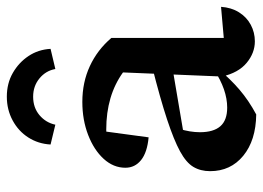

<svg xmlns="http://www.w3.org/2000/svg" viewBox="-124 -635 770 562"><g transform="rotate(-90 261.0 -354.0)"><path d="M421 7Q387 7 358 -17Q329 -41 318 -89L330 -379Q262 -428 163 -428Q146 -428 129 -426Q112 -424 96 -421L160 -452L140 -304Q96 -308 73.5 -326Q51 -344 51 -372Q51 -407 77 -435.5Q103 -464 147 -481Q191 -498 244 -498Q301 -498 348.5 -476Q396 -454 431 -413V-84L522 -92Q520 -62 506 -39.5Q492 -17 469.5 -5Q447 7 421 7ZM207 11Q131 10 86 -27Q41 -64 41 -124Q41 -152 53.5 -173Q66 -194 99 -212Q132 -230 192.5 -250Q253 -270 348 -294V-235L130 -198L165 -214Q160 -199 157.5 -183.5Q155 -168 155 -154Q155 -114 172.5 -94Q190 -74 227 -74Q253 -74 280.5 -83.5Q308 -93 339 -113V-99Q311 -65 279.5 -38Q248 -11 207 11ZM259 -719Q298 -719 328.5 -701.5Q359 -684 378 -655.5Q397 -627 399 -591L340 -577Q335 -605 312.5 -623.5Q290 -642 259 -642Q227 -642 205 -623.5Q183 -605 177 -577L119 -591Q121 -627 139.5 -656Q158 -685 189.5 -702Q221 -719 259 -719Z"/></g></svg>

Font: Piazzolla 24pt SemiBold
Style: Regular
Weight: 600
Designer: Juan Pablo del Peral
Foundry: Huerta Tipografica
Version: Version 2.005